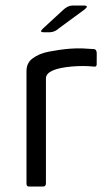

<svg xmlns="http://www.w3.org/2000/svg" viewBox="-20 -681 405 701"><path d="M76.7 -11.2V-420.8Q76.7 -451.8 99.2 -467.8Q122.7 -485.7 159.8 -492.7Q199.3 -500.3 235.3 -503.2Q260 -505 278.7 -504.4Q297.3 -503.8 324.2 -501.7Q333.2 -499.8 333.2 -485.5L333 -446Q333 -436.7 323.3 -437.8Q287 -441.8 243.5 -438.3Q147.7 -430 147.7 -394.5V-11.8Q147.7 0 137.3 0H85.2Q76.7 0 76.7 -11.2ZM135.8 -575.8 210.3 -644.5Q227.7 -660.8 244.7 -660.8H286.3Q306.2 -660.7 289 -646.5L196.3 -578.5Q180.7 -564.2 163.3 -563.3H137.8Q123.3 -563.3 135.8 -575.8Z"/></svg>

Font: Vivano Light
Style: Regular
Weight: 300
Designer: Joe Prince, Josias Burgherr
Version: Version 2.064;September 19, 2022;FontCreator 14.0.0.2877 64-